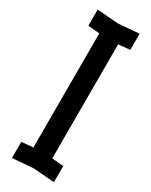

<svg xmlns="http://www.w3.org/2000/svg" viewBox="-188 -746 625 793"><g transform="rotate(30 125.0 -350.0)"><path d="M25 4V-73L80 -78V-622L25 -627V-704L125 -696L225 -704V-627L170 -622V-78L225 -73V4L125 -4Z"/></g></svg>

Font: Tektur Condensed
Style: Regular
Weight: 400
Width: 3
Designer: Adam Jagosz
Foundry: Adam Jagosz
Version: Version 1.005;gftools[0.9.30]